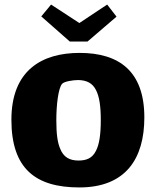

<svg xmlns="http://www.w3.org/2000/svg" viewBox="-20 -809 683 842"><path d="M364 -627 491 -736 450 -789 328 -708 204 -789 161 -737 286 -627ZM329 -577C164 -577 30 -501 30 -284C30 -70 135 13 328 13C531 13 613 -113 613 -294C613 -497 502 -577 329 -577ZM401 -148C385 -115 359 -105 324 -105C286 -105 258 -119 243 -159C232 -186 227 -222 227 -282C227 -351 236 -422 252 -441C261 -452 300 -458 324 -458C361 -457 386 -444 401 -414C416 -385 422 -342 422 -282C422 -217 415 -175 401 -148Z"/></svg>

Font: FilmFarsi_V5 Display
Style: Regular
Weight: 400
Designer: Borna Izadpanah
Foundry: Borna Izadpanah
Version: Version 1.000;PS 001.000;hotconv 1.0.88;makeotf.lib2.5.64775